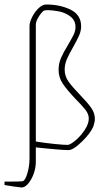

<svg xmlns="http://www.w3.org/2000/svg" viewBox="-45 -657 456 852"><path d="M311 -235Q344 -201 360 -178Q376 -155 376 -129Q376 -119 373 -109.5Q370 -100 369 -95Q356 -65 318 -28Q280 9 259 9Q237 9 201 5.5Q165 2 152 1L114 -3V59Q114 89 104 115.5Q94 142 79.5 158.5Q65 175 51 175Q40 174 18.5 171Q-3 168 -25 164V149Q47 149 56 147Q67 144 76.5 112Q86 80 86 45V-542Q86 -557 97 -580Q108 -603 125.5 -620Q143 -637 160 -637Q222 -637 268.5 -614Q315 -591 315 -540Q315 -520 306 -499.5Q297 -479 280 -449Q262 -418 252 -395Q242 -372 242 -348Q242 -319 259 -295Q276 -271 311 -235ZM349 -131Q349 -150 335 -168.5Q321 -187 292 -216Q253 -257 234 -285Q215 -313 215 -347Q215 -375 225.5 -399.5Q236 -424 257 -458Q274 -487 282 -503.5Q290 -520 290 -537Q290 -565 269.5 -582Q249 -599 219 -606Q187 -612 168 -612Q160 -612 150 -610Q147 -609 138 -598.5Q129 -588 121.5 -573.5Q114 -559 114 -547V-29Q158 -22 198.5 -18Q239 -14 255 -14Q266 -14 289.5 -33.5Q313 -53 331 -80.5Q349 -108 349 -131Z"/></svg>

Font: Grenze Thin
Style: Regular
Weight: 250
Designer: Renata Polastri
Foundry: Omnibus-Type
Version: Version 1.002; ttfautohint (v1.8)